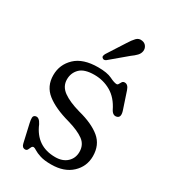

<svg xmlns="http://www.w3.org/2000/svg" viewBox="-166 -739 739 833"><g transform="rotate(30 204.0 -322.5)"><path d="M223 -27.5Q260 -27.5 281.8 -47.8Q303.5 -68 303.5 -99.5Q303.5 -135.5 276.2 -155.5Q249 -175.5 195.5 -191Q120.5 -211.5 79.5 -244Q38.5 -276.5 38.5 -332Q38.5 -385 77 -421.8Q115.5 -458.5 191 -458.5Q236 -458.5 259.8 -446.8Q283.5 -435 295.5 -435Q301 -435 304 -441Q307 -447 311 -453Q315 -459 323.5 -459Q340 -459 348 -435.5L376.5 -350Q386.5 -319.5 369 -313.5Q350 -307 337.5 -329.5Q314 -378 276.2 -400Q238.5 -422 193 -422Q143 -422 121 -400Q99 -378 99 -345.5Q99 -310.5 129.5 -288.5Q160 -266.5 215.5 -251Q286 -233 324.8 -201Q363.5 -169 363.5 -112.5Q363.5 -61 326 -26Q288.5 9 223.5 9Q189 9 168.2 2.2Q147.5 -4.5 136.8 -11.5Q126 -18.5 121.5 -18.5Q114.5 -18.5 111.5 -11.5Q108.5 -4.5 105 2.2Q101.5 9 93.5 9Q78 9 74 -10.5L54 -98.5Q50 -115.5 50.5 -125.5Q51 -135.5 60.5 -138.5Q78 -144 92 -116Q129 -27.5 223 -27.5ZM243.5 -610Q257 -632 269 -644.5Q281 -657 298.5 -653.5Q312.5 -651 319.5 -640Q326.5 -629 324.5 -616.5Q322.5 -603.5 312.5 -593Q302.5 -582.5 287 -571.5L205.5 -503Q194.5 -495.5 187 -503Q182.5 -507 183.8 -512.5Q185 -518 188 -523.5Z"/></g></svg>

Font: Fraunces 72pt S100 Light
Style: Regular
Weight: 300
Version: Version 1.000; ttfautohint (v1.8.3)